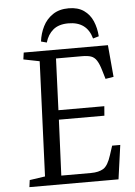

<svg xmlns="http://www.w3.org/2000/svg" viewBox="-61 -968 711 1013"><g transform="rotate(-5 295.0 -461.0)"><path d="M165 -657 80 -674 85 -710H531L546 -541L503 -534L489 -581Q479 -615 467 -633.5Q455 -652 437 -658Q419 -664 390 -664H252L241 -391H484L480 -341H239L226 -46H383Q425 -46 449.5 -61.5Q474 -77 491 -131L507 -180H550L525 0H53L58 -37L140 -49ZM456 -752Q431 -843 333 -843Q282 -843 252.5 -818.5Q223 -794 211 -752L181 -760Q186 -802 204.5 -839Q223 -876 257 -899Q291 -922 341 -922Q390 -922 421.5 -900Q453 -878 468.5 -841.5Q484 -805 487 -761Z"/></g></svg>

Font: Literata 36pt
Style: Italic
Weight: 400
Italic angle: -2°
Designer: Latin by Veronika Burian and Jose Scaglione. Greek by Irene Vlachou. Cyrillic by Vera Evstafieva
Foundry: TypeTogether
Version: Version 3.002